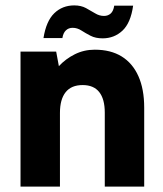

<svg xmlns="http://www.w3.org/2000/svg" viewBox="-20 -691 603 711"><path d="M141 -550Q151 -613 181 -642Q211 -671 255 -671Q280 -671 298.5 -661Q317 -651 332.5 -641.5Q348 -632 365 -632Q380 -632 390 -641Q400 -650 403 -670H473Q464 -606 433.5 -577.5Q403 -549 360 -549Q334 -549 315.5 -558.5Q297 -568 281.5 -578Q266 -588 249 -588Q234 -588 224 -578.5Q214 -569 211 -550ZM56 -500H188L198 -446Q223 -473 257 -490Q291 -507 331 -507Q390 -507 430.5 -482Q471 -457 492.5 -409Q514 -361 514 -292V0H368V-274Q368 -324 347.5 -350Q327 -376 286 -376Q244 -376 223 -349.5Q202 -323 202 -273V0H56Z"/></svg>

Font: Albert Sans ExtraBold
Style: Regular
Weight: 800
Designer: Andreas Rasmussen
Foundry: a.Foundry
Version: Version 1.025